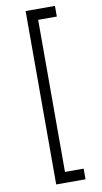

<svg xmlns="http://www.w3.org/2000/svg" viewBox="-116 -938 639 1206"><g transform="rotate(-10 203.5 -335.0)"><path d="M327 218H140V-888H327V-820H208V150H327Z"/></g></svg>

Font: CCSD_manrope
Style: Regular
Weight: 400
Designer: Mikhail Sharanda
Foundry: Mikhail Sharanda
Version: Version 4.503